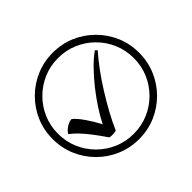

<svg xmlns="http://www.w3.org/2000/svg" viewBox="-184 -997 1297 1297"><g transform="rotate(-45 464.0 -349.0)"><path d="M355 -84Q338 -84 330 -87Q289 -147 258 -186.5Q227 -226 201.5 -252.5Q176 -279 150 -298Q158 -318 185 -336Q212 -354 237 -355Q265 -333 299 -284Q333 -235 361 -181Q384 -228 420 -283.5Q456 -339 499.5 -394Q543 -449 589 -496Q635 -543 677 -572L691 -559Q651 -514 609 -457Q567 -400 527.5 -337Q488 -274 453.5 -211Q419 -148 394 -90Q384 -84 355 -84ZM464 64Q379 64 304 32Q229 0 172 -57Q115 -114 83 -189Q51 -264 51 -349Q51 -435 83 -509.5Q115 -584 172 -641Q229 -698 304 -730Q379 -762 464 -762Q550 -762 624.5 -730Q699 -698 756 -641Q813 -584 845 -509.5Q877 -435 877 -349Q877 -264 845 -189Q813 -114 756 -57Q699 0 624.5 32Q550 64 464 64ZM464 13Q539 13 604.5 -15Q670 -43 720 -93Q770 -143 798 -208.5Q826 -274 826 -349Q826 -424 798 -489.5Q770 -555 720 -605Q670 -655 604.5 -683Q539 -711 464 -711Q389 -711 323.5 -683Q258 -655 208 -605Q158 -555 130 -489.5Q102 -424 102 -349Q102 -274 130 -208.5Q158 -143 208 -93Q258 -43 323.5 -15Q389 13 464 13Z"/></g></svg>

Font: uoriya85
Style: Book
Weight: 400
Designer: Jelle Bosma - Monotype Design Team
Foundry: Monotype Imaging Inc.
Version: Version 2.003